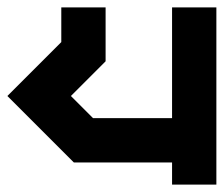

<svg xmlns="http://www.w3.org/2000/svg" viewBox="-46 -500 606 520"><path d="M120 -480H240V-334L146 -240L206 -180H420V-480H540V0H420V-60H154L-26 -240L120 -386Z"/></svg>

Font: SOV_raksil
Style: bold
Weight: 700
Version: Version 1.00